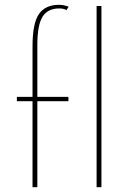

<svg xmlns="http://www.w3.org/2000/svg" viewBox="-20 -777 534 797"><path d="M115 -357H50V-375H115V-585Q115 -680 141.5 -718.5Q168 -757 225 -757Q244 -757 265 -749L256 -735Q244 -742 226 -742Q178 -742 156.5 -707.5Q135 -673 135 -589V-375H264V-357H135V0H115ZM401 -752V0H381V-752Z"/></svg>

Font: Josefin Sans Thin
Style: Regular
Weight: 250
Designer: Santiago Orozco
Foundry: Typemade
Version: Version 2.000